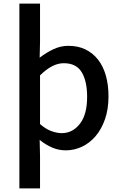

<svg xmlns="http://www.w3.org/2000/svg" viewBox="-20 -817 670 1060"><path d="M201 -797V-587L199 -498L201 -500Q236 -527 275.5 -545.5Q315 -564 357 -564Q411 -564 452 -544Q493 -524 521.5 -487.5Q550 -451 564.5 -399.5Q579 -348 579 -285Q579 -214 559.5 -158.5Q540 -103 507.5 -65Q475 -27 432.5 -7Q390 13 343 13Q305 13 270 -1.5Q235 -16 201 -43L199 -45L201 45V223H87V-797ZM201 -132Q233 -104 264 -93Q295 -82 321 -82Q381 -82 421 -133.5Q461 -185 461 -282Q461 -369 431 -418.5Q401 -468 332 -468Q300 -468 268 -451.5Q236 -435 201 -401Z"/></svg>

Font: Kinto Sans Med
Style: Regular
Weight: 500
Designer: Authors: Ryoko NISHIZUKA  (kana & ideographs); Paul D. Hunt (Latin, Greek & Cyrillic); Wenlong ZHANG  (bopomofo); Sandol
Foundry: Adobe Systems Incorporated, ookami Inc.
Version: Version 0.001